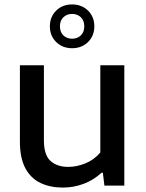

<svg xmlns="http://www.w3.org/2000/svg" viewBox="-20 -839 658 868"><path d="M264 9Q207 9 163.2 -11.8Q119.5 -32.5 94.8 -78.2Q70 -124 70 -199V-544H178.5V-205Q178.5 -137.5 208.8 -111Q239 -84.5 288.5 -84.5Q326 -84.5 365.5 -100.2Q405 -116 433.5 -149.5V-544H542V0H452L445 -58H439Q403.5 -25 358.2 -8Q313 9 264 9ZM306 -621Q262.5 -621 234 -649Q205.5 -677 205.5 -720Q205.5 -763 234 -791Q262.5 -819 306 -819Q349.5 -819 378 -791Q406.5 -763 406.5 -720Q406.5 -677 378 -649Q349.5 -621 306 -621ZM306 -664Q330 -664 345.5 -679Q361 -694 361 -720Q361 -746 345.5 -761Q330 -776 306 -776Q282 -776 266.5 -761Q251 -746 251 -720Q251 -694 266.5 -679Q282 -664 306 -664Z"/></svg>

Font: Encode Sans SmExp Md
Style: Regular
Weight: 500
Width: 6
Designer: Multiple Designers
Foundry: Impallari Type
Version: Version 3.002; ttfautohint (v1.8.3) -l 8 -r 50 -G 200 -x 14 